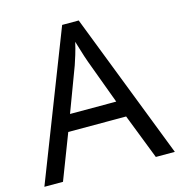

<svg xmlns="http://www.w3.org/2000/svg" viewBox="-106 -812 852 907"><g transform="rotate(-15 319.5 -358.5)"><path d="M545 0 459 -221H176L91 0H0L279 -717H360L638 0ZM352 -517Q349 -525 342 -546Q335 -567 328.5 -589.5Q322 -612 318 -624Q311 -593 302 -563.5Q293 -534 287 -517L206 -301H432Z"/></g></svg>

Font: Noto Sans Kharoshthi
Style: Regular
Weight: 400
Designer: Monotype Design Team
Foundry: Monotype Imaging Inc.
Version: Version 2.004; ttfautohint (v1.8.4.7-5d5b)